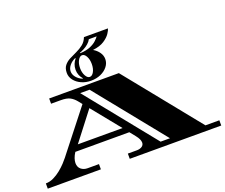

<svg xmlns="http://www.w3.org/2000/svg" viewBox="-168 -1242 1732 1481"><g transform="rotate(-20 698.0 -501.5)"><path d="M-14 0V-43Q19 -43 51 -58.5Q83 -74 110.5 -96.5Q138 -119 159 -141.5Q180 -164 192 -179.5Q204 -195 204 -195L461 -522L436 -553Q414 -580 388 -593.5Q362 -607 313 -607H234V-650H806L1296 -43H1410V0H659V-43H733Q758 -43 775 -54Q792 -65 792 -86Q792 -112 763 -148L726 -194H283Q268 -171 261 -150Q254 -129 254 -112Q254 -79 275.5 -61Q297 -43 329 -43H422V0ZM928 -43H1005L550 -607H473ZM321 -242H688L500 -474ZM586 -668Q543 -668 507.5 -684Q472 -700 450.5 -727.5Q429 -755 429 -788Q429 -826 447 -848.5Q465 -871 493 -885.5Q521 -900 552 -914Q583 -928 609 -948.5Q635 -969 648 -1003H845Q842 -989 825.5 -964Q809 -939 774 -916Q739 -893 680 -886Q709 -869 727 -843.5Q745 -818 745 -788Q745 -755 723.5 -727.5Q702 -700 666 -684Q630 -668 586 -668ZM580 -896Q631 -899 663.5 -913Q696 -927 715 -945Q734 -963 742 -975H678Q669 -957 651 -941.5Q633 -926 612.5 -915.5Q592 -905 577 -900ZM586 -699Q606 -699 620 -725Q634 -751 634 -788Q634 -825 620 -851Q606 -877 586 -877Q567 -877 552.5 -851Q538 -825 538 -788Q538 -751 552.5 -725Q567 -699 586 -699ZM529 -705 532 -708Q518 -723 509.5 -743.5Q501 -764 501 -788Q501 -812 509.5 -833.5Q518 -855 532 -871L529 -874Q499 -861 480 -837.5Q461 -814 461 -788Q461 -763 480 -740Q499 -717 529 -705Z"/></g></svg>

Font: Diplomata SC
Style: Regular
Weight: 400
Designer: Eduardo Rodriguez Tunni
Foundry: Eduardo Rodriguez Tunni
Version: Version 1.002; ttfautohint (v1.8.4.7-5d5b);gftools[0.9.23]